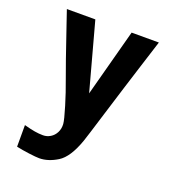

<svg xmlns="http://www.w3.org/2000/svg" viewBox="-135 -656 870 957"><g transform="rotate(20 300.0 -177.0)"><path d="M159 82Q179.5 82 197.8 71Q216 60 226.2 40Q236.5 20 235 -5Q233.5 -26 213 -93.5Q192.5 -161 172.5 -214Q147.5 -280.5 79 -482.5L56 -550H207L304 -193L399.5 -550H544Q529.5 -505 495 -395.5L458.5 -279.5Q431.5 -194.5 408 -116.5Q368.5 12.5 360 37Q325.5 135.5 276.2 165.8Q227 196 180.5 196Q163.5 196 125 191Q86.5 186 57.5 179.5V65Q90.5 74 113.8 78Q137 82 159 82Z"/></g></svg>

Font: JuliaMono ExtraBold
Style: Regular
Weight: 800
Monospace: yes
Designer: cormullion
Foundry: corm
Version: Version 0.055; ttfautohint (v1.8.4)